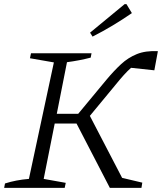

<svg xmlns="http://www.w3.org/2000/svg" viewBox="-27 -903 780 923"><path d="M-7 0 -3 -21Q50 -38 112 -43L232 -603L117 -623L122 -647H413L409 -626Q382 -619 353.5 -613.5Q325 -608 295 -604L246 -356H349L485 -520Q521 -563 555 -594.5Q589 -626 631 -643Q673 -660 732 -657L715 -565L603 -577Q586 -562 568 -542Q550 -522 529 -496L405 -346L560 -48L657 -25L653 0H501L341 -309H236L183 -43L289 -24L284 0ZM418 -727 406 -746 572 -883H581L607 -840Q562 -809 515.5 -781Q469 -753 418 -727Z"/></svg>

Font: Piazzolla SC Light
Style: Italic
Weight: 300
Italic angle: -11.3°
Designer: Juan Pablo del Peral
Foundry: Huerta Tipografica
Version: Version 1.330